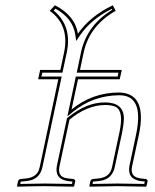

<svg xmlns="http://www.w3.org/2000/svg" viewBox="-20 -700 583 722"><path d="M438 -437 430.2 -401.9H273.4L249 -288.1Q327.1 -352.1 427.7 -352.1Q534.7 -350.1 502.4 -193.8L476.6 -74.2Q468.8 -36.6 502.9 -30.3Q506.8 -29.8 510.3 -28.8L528.8 -26.9Q535.2 -24.4 535.2 -19L530.8 0L528.8 2Q527.8 2 421.9 0L317.4 2L315.9 0L319.8 -19Q322.8 -25.9 329.6 -26.9L349.1 -28.8Q387.7 -32.7 397.9 -60.5Q400.4 -66.9 401.9 -74.2L429.7 -205.1Q445.8 -281.7 415.5 -297.9Q400.9 -305.2 374 -305.2Q307.1 -304.2 241.2 -250L203.6 -74.2Q196.3 -39.1 224.1 -31.2Q230.5 -29.8 237.3 -28.8L255.9 -26.9Q263.2 -24.4 263.2 -19L258.8 0L256.8 2Q255.9 2 148.9 0Q113.8 0 45.4 2L43.9 0L47.9 -19Q50.8 -25.9 57.6 -26.9L77.1 -28.8Q115.7 -32.7 126 -60.5Q128.4 -66.9 129.9 -74.2L199.2 -401.9H123.5L130.9 -437H207L221.2 -503.9Q241.7 -605.5 167 -659.2L186.5 -680.2Q262.7 -641.1 272.9 -573.2Q319.3 -639.6 404.3 -680.2L415 -659.2Q316.9 -603.5 294.9 -503.9L280.8 -437ZM425.3 -426.8H268.6L285.2 -505.9Q307.6 -605.5 401.9 -663.1L399.9 -666.5Q322.3 -627.4 281.2 -567.4L266.6 -545.9L262.7 -571.8Q252.4 -632.3 188.5 -667.5L182.1 -660.2Q252 -602.1 231 -502L214.8 -426.8H139.2L135.7 -412.1H211.9L139.6 -71.8Q130.4 -28.3 88.9 -20.5Q83.5 -19.5 78.1 -19L58.6 -17.1Q58.1 -17.1 57.6 -17.1L56.2 -8.3Q119.1 -9.8 148.9 -9.8Q184.1 -9.8 250.5 -8.3L252.4 -17.1L236.3 -19Q184.6 -26.4 193.8 -76.2L231.9 -255.4L234.9 -257.8Q304.7 -314.9 374 -314.9Q444.3 -314.9 445.8 -256.8Q445.8 -254.4 445.8 -252.9Q445.3 -232.4 439.5 -203.1L411.6 -71.8Q401.9 -26.9 357.4 -20Q353.5 -19.5 350.1 -19L330.6 -17.1Q330.1 -17.1 329.6 -17.1L328.1 -8.3Q391.6 -9.8 421.9 -9.8Q457 -9.8 522.5 -8.3L524.4 -17.6L509.3 -19Q457.5 -26.4 466.8 -76.2L492.2 -196.3Q518.6 -324.7 449.2 -339.8Q439 -341.8 427.7 -341.8Q330.1 -340.8 255.4 -280.3L233.4 -262.2L265.1 -412.1H422.4Z"/></svg>

Font: Linux Biolinum Outline O
Style: Italic
Weight: 400
Italic angle: -12°
Designer: Philipp H. Poll
Foundry: Philipp H. Poll
Version: Version 0.6.2